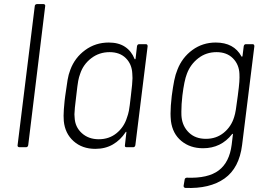

<svg xmlns="http://www.w3.org/2000/svg" viewBox="-20 -720 1298 939"><path d="M66 -10 150 -690Q150 -694 153 -697Q156 -700 161 -700H193Q197 -700 199.5 -697Q202 -694 201 -690L118 -10Q116 0 107 0H75Q70 0 67.5 -3Q65 -6 66 -10Z M661 -504H693Q702 -504 702 -494L642 -10Q640 0 631 0H599Q589 0 591 -10L598 -72Q599 -75 597 -75.5Q595 -76 594 -73Q569 -35 532 -13.5Q495 8 446 8Q382 8 340 -29.5Q298 -67 292 -128Q291 -136 291 -154Q291 -179 296 -227L299 -251Q306 -302 310.5 -329Q315 -356 324 -379Q346 -438 396.5 -475Q447 -512 512 -512Q560 -512 591.5 -491Q623 -470 638 -432Q639 -430 640.5 -430Q642 -430 643 -433L650 -494Q652 -504 661 -504ZM620 -251Q628 -316 628 -338Q628 -352 627 -360Q625 -406 595.5 -435.5Q566 -465 516 -465Q465 -465 426 -435Q387 -405 372 -359Q366 -343 362.5 -324.5Q359 -306 353 -252Q344 -181 344 -161Q344 -150 345 -145Q347 -99 380 -69Q413 -39 463 -39Q514 -39 550.5 -69Q587 -99 601 -145Q607 -161 610.5 -179Q614 -197 620 -251Z M1183 -504H1215Q1224 -504 1224 -494L1164 -11Q1150 102 1078 153Q1006 204 886 199Q877 197 878 188L883 159Q883 155 886 152Q889 149 894 149Q997 153 1049.5 113.5Q1102 74 1113 -12L1119 -62Q1120 -65 1118.5 -65.5Q1117 -66 1115 -64Q1061 5 973 5Q910 5 867 -30.5Q824 -66 816 -128Q814 -150 814 -164Q814 -200 820 -251Q826 -296 832 -326Q838 -356 848 -380Q871 -439 921 -475.5Q971 -512 1035 -512Q1124 -512 1161 -444Q1162 -442 1164 -443Q1166 -444 1166 -446L1172 -494Q1174 -504 1183 -504ZM1143 -252Q1149 -298 1150.5 -320Q1152 -342 1151 -359Q1149 -405 1119 -435Q1089 -465 1039 -465Q988 -465 949.5 -435Q911 -405 894 -359Q881 -326 872 -253Q867 -209 867 -174Q867 -153 868 -147Q873 -101 904.5 -71Q936 -41 987 -41Q1038 -41 1074.5 -71Q1111 -101 1125 -147Q1130 -162 1133.5 -184Q1137 -206 1143 -252Z"/></svg>

Font: Barlow Light
Style: Italic
Weight: 300
Italic angle: -7°
Designer: Jeremy Tribby
Foundry: Tribby Type
Version: Version 1.408